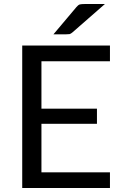

<svg xmlns="http://www.w3.org/2000/svg" viewBox="-20 -946 617 966"><path d="M533.2 -79.1Q533.2 -59.6 533.2 0Q422.9 0 91.8 0Q91.8 -67.4 91.8 -268.6Q91.8 -380.9 91.8 -716.8Q202.1 -716.8 533.2 -716.8Q533.2 -696.3 533.2 -637.7Q447.3 -637.7 188.5 -637.7Q188.5 -578.1 188.5 -399.4Q257.8 -399.4 467.8 -399.4Q467.8 -380.9 467.8 -323.2Q397.5 -323.2 188.5 -323.2Q188.5 -262.7 188.5 -79.1Q274.4 -79.1 533.2 -79.1ZM507.8 -925.8Q466.8 -890.6 344.7 -783.2Q336.9 -776.4 330.1 -774.4Q323.2 -773.4 313.5 -773.4Q292 -773.4 249 -773.4Q278.3 -807.6 364.3 -910.2Q373 -920.9 381.8 -923.8Q390.6 -925.8 407.2 -925.8Q440.4 -925.8 507.8 -925.8Z"/></svg>

Font: Lato
Style: Regular
Weight: 400
Designer: Lukasz Dziedzic with Adam Twardoch and Botio Nikoltchev
Version: Version 2.015; 2015-08-06; http://www.latofonts.com/